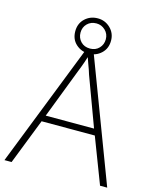

<svg xmlns="http://www.w3.org/2000/svg" viewBox="-130 -978 850 1063"><g transform="rotate(15 295.0 -446.0)"><path d="M548 0 448 -261H143L41 0H0L281 -716H318L589 0ZM330 -578Q327 -590 321.5 -604.5Q316 -619 310 -636Q304 -653 298 -670Q293 -654 287.5 -637.5Q282 -621 276 -606Q270 -591 265 -578L157 -297H434ZM297 -690Q255 -690 224.5 -717.5Q194 -745 194 -791Q194 -836 224 -864Q254 -892 297 -892Q339 -892 369 -863Q399 -834 399 -791Q399 -746 369 -718Q339 -690 297 -690ZM297 -719Q329 -719 349 -740Q369 -761 369 -791Q369 -822 347.5 -842.5Q326 -863 297 -863Q265 -863 244.5 -842.5Q224 -822 224 -791Q224 -761 244 -740Q264 -719 297 -719Z"/></g></svg>

Font: Noto Sans Hebrew ExtraLight
Style: Regular
Weight: 250
Designer: Monotype Design Team
Foundry: Monotype Imaging Inc.
Version: Version 2.003